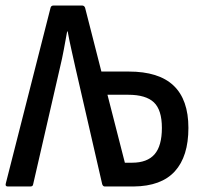

<svg xmlns="http://www.w3.org/2000/svg" viewBox="-21 -675 731 695"><path d="M7 0Q-3 0 0 -11L162 -647Q164 -655 173 -655H276Q284 -655 287 -647L346 -416H445Q554 -416 607.5 -365Q661 -314 661 -212Q661 -109 612 -55Q563 -1 463 0H358Q352 0 349 -8L252 -430Q245 -462 237.5 -495Q230 -528 224 -561H222Q216 -528 210 -495.5Q204 -463 196 -430L99 -8Q98 0 89 0ZM431 -86H457Q512 -86 538.5 -116.5Q565 -147 565 -212Q565 -277 536 -304.5Q507 -332 443 -332H368Z"/></svg>

Font: Sofia Sans Condensed SemiBold
Style: Regular
Weight: 600
Designer: Botio Nikoltchev, Ani Petrova
Foundry: lettersoup
Version: Version 4.101